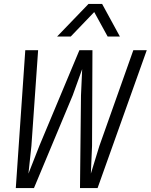

<svg xmlns="http://www.w3.org/2000/svg" viewBox="-20 -952 763 972"><path d="M60 0 108 -698H173L139 -213L124 -73L179 -213L382 -698H448L446 -213L440 -73L483 -213L655 -698H723L474 0H385L390 -469L396 -602L348 -469L152 0ZM269 -767 428 -932H497L587 -767H525L457 -891L338 -767Z"/></svg>

Font: Azeret Mono ExtraLight
Style: Italic
Weight: 250
Italic angle: -12°
Designer: Martin Vácha
Foundry: Displaay
Version: Version 1.002